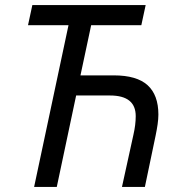

<svg xmlns="http://www.w3.org/2000/svg" viewBox="-20 -734 714 754"><path d="M114 0 249 -635H90L107 -714H552L535 -635H338L296 -438H427Q517 -438 559.5 -399.5Q602 -361 602 -284Q602 -267 599 -246Q596 -225 591 -201L549 0H459L504 -205Q513 -244 513 -278Q513 -359 412 -359H279L203 0Z"/></svg>

Font: Noto IKEA Latin
Style: Italic
Weight: 400
Italic angle: -12°
Designer: Monotype Design Team
Foundry: Monotype Imaging Inc.
Version: Version 1.0